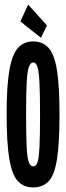

<svg xmlns="http://www.w3.org/2000/svg" viewBox="-20 -808 290 839"><path d="M125 11Q84 11 58.5 -16Q33 -43 21 -112Q9 -181 9 -308Q9 -432 21 -501Q33 -570 58.5 -598.5Q84 -627 125 -627Q167 -627 192.5 -598.5Q218 -570 229 -501Q240 -432 240 -308Q240 -181 229 -112Q218 -43 192.5 -16Q167 11 125 11ZM125 -81Q138 -81 144 -99Q150 -117 152.5 -166Q155 -215 155 -308Q155 -397 152.5 -446Q150 -495 144 -515Q138 -535 125 -535Q113 -535 106 -515Q99 -495 96.5 -446Q94 -397 94 -308Q94 -215 96.5 -166Q99 -117 106 -99Q113 -81 125 -81ZM159 -643 69 -714 103 -788 185 -697Z"/></svg>

Font: Inconsolata UltraCondensed Black
Style: Regular
Weight: 900
Width: 1
Monospace: yes
Designer: Raph Levien, Cyreal, Brenton Simpson
Foundry: Raph Levien, Cyreal, Google
Version: Version 3.001; ttfautohint (v1.8.2.53-6de2)